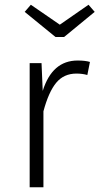

<svg xmlns="http://www.w3.org/2000/svg" viewBox="-20 -789 419 809"><path d="M359 -528 348 -473Q327 -479 302 -479Q249 -479 217 -440.5Q185 -402 163 -320V0H105V-523H155L160 -406Q200 -534 307 -534Q339 -534 359 -528ZM379 -739 250 -633H214L84 -739L110 -769L232 -685L353 -769Z"/></svg>

Font: Statis Sans Light
Style: Regular
Weight: 300
Designer: bBox Type GmbH
Foundry: bBox Type GmbH
Version: Version 1.000